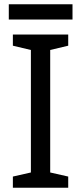

<svg xmlns="http://www.w3.org/2000/svg" viewBox="-20 -875 379 895"><path d="M298 0H40V-52L124 -71V-642L40 -662V-714H298V-662L214 -642V-71L298 -52ZM318 -855V-784H21V-855Z"/></svg>

Font: Noto Sans Nag Mundari
Style: Regular
Weight: 400
Designer: Muthu Nedumaran
Version: Version 1.000; ttfautohint (v1.8.4.7-5d5b)